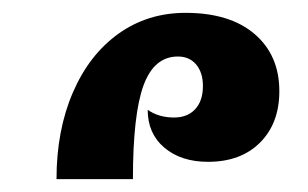

<svg xmlns="http://www.w3.org/2000/svg" viewBox="-20 -848 479 299"><path d="M269 -828Q338 -828 376.5 -795Q415 -762 415 -706Q415 -656 385 -626Q355 -596 304 -596Q262 -596 236 -618Q210 -640 210 -677Q227 -665 251 -665Q272 -665 284 -678Q296 -691 296 -714Q296 -735 285.5 -747.5Q275 -760 257 -760Q220 -760 203.5 -715Q187 -670 187 -569H68Q68 -645 93.5 -704Q119 -763 164.5 -795.5Q210 -828 269 -828Z"/></svg>

Font: Noto Serif Armenian Bold Cond
Style: Regular
Weight: 700
Width: 3
Designer: Monotype Design team
Foundry: Monotype Imaging Inc.
Version: Version 1.000